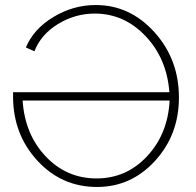

<svg xmlns="http://www.w3.org/2000/svg" viewBox="-20 -735 778 764"><path d="M32 -351V-368H654Q644 -502 559 -591.5Q474 -681 357 -681Q279 -681 211 -639.5Q143 -598 117 -531L83 -546Q113 -619 192 -667Q271 -715 361 -715Q497 -715 594.5 -607Q692 -499 692 -347Q692 -199 597 -95Q502 9 366 9Q225 9 128.5 -96Q32 -201 32 -351ZM655 -335H70Q79 -200 162 -112.5Q245 -25 364 -25Q483 -25 565.5 -113.5Q648 -202 655 -335Z"/></svg>

Font: Raleway-v4020 ExtraLight
Style: Regular
Weight: 275
Designer: Matt McInerney, Pablo Impallari, Rodrigo Fuenzalida
Foundry: Matt McInerney, Pablo Impallari, Rodrigo Fuenzalida
Version: Version 4.020;PS 004.020;hotconv 1.0.88;makeotf.lib2.5.64775